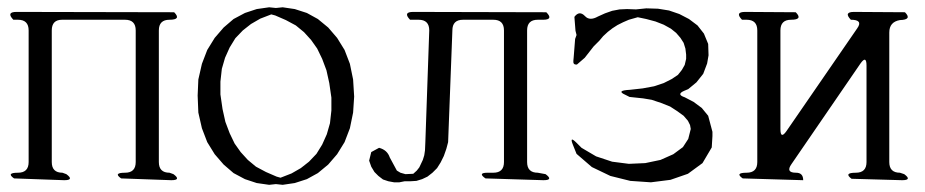

<svg xmlns="http://www.w3.org/2000/svg" viewBox="-20 -519 2540 527"><path d="M312.5 -29.3Q290 -44.9 323.2 -44.9Q352.5 -44.9 352.5 -74.2V-435.5Q352.5 -464.8 323.2 -464.8H150.4Q122.1 -464.8 122.1 -435.5V-74.2Q122.1 -44.9 151.4 -44.9L162.1 -41Q184.6 -24.4 156.2 -24.4L18.6 -29.3Q-3.9 -44.9 29.3 -44.9Q58.6 -44.9 58.6 -74.2V-435.5Q58.6 -464.8 29.3 -464.8H16.6Q-3.9 -486.3 25.4 -486.3L458 -485.4Q478.5 -464.8 445.3 -464.8Q416 -464.8 416 -435.5V-74.2Q416 -44.9 445.3 -44.9L456.1 -41Q478.5 -24.4 450.2 -24.4Z M522.5 -256.8 524.4 -300.8 534.2 -343.8 548.8 -381.8 569.3 -415 593.8 -443.4 621.1 -466.8 652.3 -483.4 684.6 -494.1 718.8 -499 737.3 -497.1 755.9 -499 789.1 -494.1 822.3 -483.4 852.5 -466.8 880.9 -443.4 905.3 -415 925.8 -381.8 940.4 -343.8 949.2 -300.8 952.1 -253.9 949.2 -210 940.4 -167 925.8 -128.9 905.3 -95.7 880.9 -67.4 852.5 -43.9 822.3 -27.3 789.1 -16.6 755.9 -11.7 737.3 -13.7 718.8 -11.7 684.6 -16.6 652.3 -27.3 621.1 -43.9 593.8 -67.4 569.3 -95.7 548.8 -128.9 534.2 -167 524.4 -210ZM724.6 -479.5 694.3 -467.8 668.9 -453.1 646.5 -435.5 626 -414.1 610.4 -388.7 597.7 -360.4 588.9 -330.1 585 -294.9V-259.8L590.8 -219.7L598.6 -184.6L610.4 -153.3L624 -125L640.6 -101.6L660.2 -80.1L682.6 -61.5L710 -46.9L739.3 -34.2L750 -31.2L780.3 -43L805.7 -57.6L828.1 -75.2L848.6 -96.7L864.3 -122.1L877 -150.4L885.7 -180.7L889.6 -215.8V-251L883.8 -291L876 -326.2L864.3 -357.4L850.6 -385.7L834 -409.2L814.5 -430.7L792 -449.2L764.6 -463.9L735.4 -476.6Z M1312.5 -29.3Q1290 -44.9 1318.4 -44.9H1334Q1363.3 -44.9 1363.3 -74.2V-435.5Q1363.3 -464.8 1334 -464.8H1251Q1221.7 -464.8 1221.7 -435.5L1210 -128.9L1205.1 -110.4L1198.2 -90.8L1189.5 -73.2L1179.7 -57.6L1167 -44.9L1153.3 -34.2L1138.7 -27.3L1123 -22.5L1106.4 -21.5H1090.8L1076.2 -18.6H1061.5L1045.9 -21.5L1031.2 -26.4L1018.6 -36.1L1007.8 -46.9L999 -61.5L993.2 -78.1L999 -101.6L1020.5 -113.3Q1043 -107.4 1049.8 -86.9L1069.3 -50.8L1079.1 -44.9L1092.8 -41L1114.3 -42L1124 -50.8L1130.9 -59.6L1140.6 -80.1L1144.5 -92.8L1146.5 -106.4L1147.5 -128.9L1158.2 -435.5Q1158.2 -464.8 1128.9 -464.8H1105.5Q1085 -486.3 1114.3 -486.3L1479.5 -485.4Q1500 -464.8 1470.7 -464.8H1456.1Q1426.8 -464.8 1426.8 -435.5V-74.2Q1426.8 -44.9 1456.1 -44.9L1477.5 -41Q1500 -24.4 1471.7 -24.4Z M1556.6 -472.7Q1570.3 -491.2 1585.9 -474.6Q1598.6 -460.9 1621.1 -473.6L1640.6 -482.4L1660.2 -489.3L1680.7 -493.2L1701.2 -494.1L1725.6 -493.2L1753.9 -496.1L1786.1 -495.1L1816.4 -490.2L1844.7 -480.5L1871.1 -466.8L1894.5 -449.2L1912.1 -426.8L1923.8 -398.4L1924.8 -367.2L1920.9 -344.7L1910.2 -316.4L1891.6 -293L1869.1 -274.4L1857.4 -269.5Q1835.9 -259.8 1859.4 -252L1883.8 -239.3L1906.2 -222.7L1923.8 -201.2L1935.5 -157.2V-145.5L1933.6 -114.3L1908.2 -71.3L1868.2 -42L1820.3 -25.4L1766.6 -18.6L1710 -22.5L1655.3 -36.1L1604.5 -60.5L1562.5 -96.7L1552.7 -121.1Q1542 -147.5 1562.5 -127L1576.2 -113.3L1616.2 -89.8L1660.2 -75.2L1706.1 -69.3L1751 -71.3L1793 -80.1L1828.1 -95.7L1854.5 -115.2L1869.1 -137.7L1876 -165L1874 -175.8L1868.2 -187.5L1856.4 -201.2L1838.9 -213.9L1819.3 -226.6L1794.9 -236.3L1768.6 -245.1L1745.1 -249L1708 -252.9L1696.3 -258.8Q1669.9 -270.5 1709 -272.5L1744.1 -276.4L1775.4 -282.2L1801.8 -291L1823.2 -301.8L1840.8 -313.5L1851.6 -327.1L1859.4 -340.8L1863.3 -357.4V-369.1L1861.3 -385.7L1856.4 -401.4L1847.7 -415L1835.9 -428.7L1821.3 -440.4L1801.8 -451.2L1779.3 -460L1753.9 -466.8L1730.5 -471.7L1706.1 -464.8L1690.4 -458L1674.8 -450.2L1661.1 -441.4L1648.4 -431.6L1635.7 -419.9L1625 -407.2L1609.4 -391.6L1585 -360.4L1563.5 -341.8Q1552.7 -340.8 1553.7 -351.6L1554.7 -362.3L1558.6 -412.1L1562.5 -422.9L1559.6 -434.6Z M2317.4 -28.3Q2294.9 -44.9 2329.1 -44.9Q2358.4 -44.9 2358.4 -74.2V-338.9Q2358.4 -368.2 2341.8 -344.7L2152.3 -68.4Q2135.7 -44.9 2165 -44.9Q2184.6 -44.9 2184.6 -24.4L2018.6 -29.3Q1996.1 -44.9 2029.3 -44.9Q2058.6 -44.9 2058.6 -74.2V-435.5Q2058.6 -464.8 2029.3 -464.8H2016.6Q1996.1 -486.3 2025.4 -486.3L2164.1 -485.4Q2184.6 -464.8 2151.4 -464.8Q2122.1 -464.8 2122.1 -435.5V-165Q2122.1 -135.7 2138.7 -159.2L2333 -441.4Q2349.6 -464.8 2315.4 -464.8Q2294.9 -486.3 2324.2 -486.3L2463.9 -485.4Q2484.4 -464.8 2450.2 -463.9Q2420.9 -459 2420.9 -429.7V-74.2Q2420.9 -44.9 2450.2 -44.9L2461.9 -41Q2484.4 -24.4 2456.1 -24.4Z"/></svg>

Font: B2 Hana
Style: Regular
Weight: 500
Version: 2020-08-05; (max)